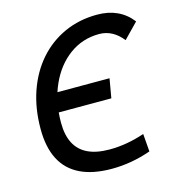

<svg xmlns="http://www.w3.org/2000/svg" viewBox="-106 -795 825 896"><g transform="rotate(-15 306.0 -346.5)"><path d="M325.2 9.8Q233.9 9.8 173.1 -19.8Q112.3 -49.3 81.8 -108.2Q51.3 -167 51.3 -255.4Q51.3 -354.5 79.8 -436.5Q108.4 -518.6 160.6 -578.1Q212.9 -637.7 284.9 -670.4Q356.9 -703.1 443.8 -703.1Q551.8 -703.1 611.8 -625.5L542 -553.7Q494.6 -613.3 429.7 -613.3Q348.6 -613.3 285.6 -567.1Q222.7 -521 186.8 -440.9Q150.9 -360.8 150.9 -258.8Q150.9 -199.2 171.6 -159.4Q192.4 -119.6 233.9 -99.9Q275.4 -80.1 338.4 -80.1Q421.4 -80.1 507.8 -109.4L514.6 -23.4Q420.9 9.8 325.2 9.8ZM91.8 -308.6 107.9 -401.4H423.3L407.2 -308.6Z"/></g></svg>

Font: Cascadia Mono NF
Style: Italic
Weight: 400
Italic angle: -10°
Monospace: yes
Designer: Aaron Bell
Foundry: Saja Typeworks
Version: Version 2404.023